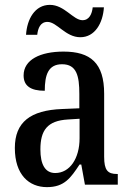

<svg xmlns="http://www.w3.org/2000/svg" viewBox="-20 -759 537 789"><path d="M310 -606C370 -606 403 -664 407 -729H361C358 -702 347 -676 319 -676C281 -676 245 -739 185 -739C123 -739 91 -680 87 -616H133C136 -643 146 -669 175 -669C214 -669 249 -606 310 -606ZM173 10C244 10 270 -27 307 -83H314L329 0H464V-44H461C422 -44 408 -60 408 -115V-374C408 -500 352 -547 241 -547C146 -547 77 -514 77 -449C77 -406 106 -386 164 -386C164 -451 178 -495 235 -495C295 -495 306 -447 306 -373V-314L235 -311C105 -306 41 -257 41 -151C41 -41 99 10 173 10ZM207 -48C165 -48 146 -84 146 -145C146 -223 174 -263 259 -268L307 -271V-191C307 -108 267 -48 207 -48Z"/></svg>

Font: Noto Serif Thai Condensed Medium
Style: Regular
Weight: 500
Width: 3
Designer: Monotype Design Team
Foundry: Monotype Imaging Inc.
Version: Version 2.002